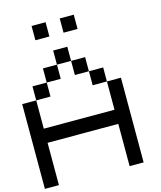

<svg xmlns="http://www.w3.org/2000/svg" viewBox="-168 -1342 1224 1460"><g transform="rotate(-15 444.5 -611.5)"><path d="M0 0Q0 -167 0 -667Q27.3 -667 110.4 -667Q110.4 -611.3 110.4 -444.3Q250 -444.3 667 -444.3Q667 -500 667 -667Q694.3 -667 777.3 -667Q777.3 -500 777.3 0Q750 0 667 0Q667 -83 667 -333Q527.3 -333 110.4 -333Q110.4 -250 110.4 0Q83 0 0 0ZM110.4 -667Q110.4 -694.3 110.4 -777.3Q138.7 -777.3 222.7 -777.3Q222.7 -750 222.7 -667Q194.3 -667 110.4 -667ZM554.7 -667Q554.7 -694.3 554.7 -777.3Q583 -777.3 667 -777.3Q667 -750 667 -667Q638.7 -667 554.7 -667ZM222.7 -777.3Q222.7 -805.7 222.7 -888.7Q250 -888.7 333 -888.7Q333 -861.3 333 -777.3Q305.7 -777.3 222.7 -777.3ZM444.3 -777.3Q444.3 -805.7 444.3 -888.7Q471.7 -888.7 554.7 -888.7Q554.7 -861.3 554.7 -777.3Q527.3 -777.3 444.3 -777.3ZM333 -888.7Q333 -917 333 -1000Q360.4 -1000 444.3 -1000Q444.3 -972.7 444.3 -888.7Q417 -888.7 333 -888.7ZM222.7 -1110.4Q222.7 -1138.7 222.7 -1222.7Q250 -1222.7 333 -1222.7Q333 -1194.3 333 -1110.4Q305.7 -1110.4 222.7 -1110.4ZM444.3 -1110.4Q444.3 -1138.7 444.3 -1222.7Q471.7 -1222.7 554.7 -1222.7Q554.7 -1194.3 554.7 -1110.4Q527.3 -1110.4 444.3 -1110.4Z"/></g></svg>

Font: Ingsat TST_CRD
Style: Regular
Weight: 300
Designer: Tofik Waleny
Version: 1.0